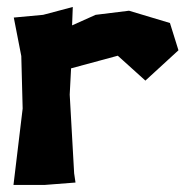

<svg xmlns="http://www.w3.org/2000/svg" viewBox="-20 -520 531 550"><path d="M19.5 -469.7 41 -359.4 44.9 -209 18.6 9.8H107.4L196.3 2.9L192.4 -23.4L179.7 -249L183.6 -324.2L317.4 -360.4L396.5 -289.1L491.2 -376L466.8 -454.1L349.6 -489.3L253.9 -477.5L186.5 -447.3L188.5 -500L103.5 -477.5Z"/></svg>

Font: MaokenAssortedSans-Lite
Style: Lite
Weight: 400
Version: Version 1.400